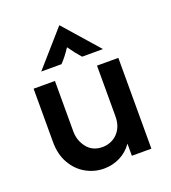

<svg xmlns="http://www.w3.org/2000/svg" viewBox="-121 -725 736 828"><g transform="rotate(-20 246.5 -311.5)"><path d="M216.7 11.1Q172.9 11.1 134.4 -10.4Q95.8 -31.9 71.9 -73.3Q47.9 -114.6 47.9 -172.2V-416.7H145.8V-185.4Q145.8 -143.1 171.2 -110.8Q196.5 -78.5 242.4 -78.5Q267.4 -78.5 289.6 -90.6Q311.8 -102.8 325.3 -126.4Q338.9 -150 338.9 -184V-416.7H436.8V0H347.2V-55.6Q325 -23.6 290.6 -6.2Q256.2 11.1 216.7 11.1ZM104.2 -475 245.1 -635.4H246.5L387.5 -475H291.7Q279.2 -488.9 268.4 -502.8Q257.6 -516.7 244.4 -535.4Q231.9 -516.7 221.2 -502.8Q210.4 -488.9 197.2 -475Z"/></g></svg>

Font: Afacad Flux Medium
Style: Regular
Weight: 500
Designer: Kristian Moeller
Foundry: Dicotype
Version: Version 1.100